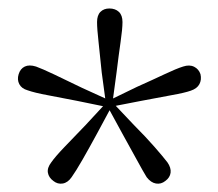

<svg xmlns="http://www.w3.org/2000/svg" viewBox="-20 -829 515 453"><path d="M230 -584 220 -658Q216 -699 212.5 -730Q209 -761 209 -777Q209 -793 217 -801Q225 -809 238 -809Q252 -809 260.5 -801Q269 -793 269 -777Q269 -761 264.5 -730Q260 -699 255 -658L245 -584ZM235 -576 162 -591Q122 -599 92 -604.5Q62 -610 45 -616Q31 -620 25.5 -630.5Q20 -641 24 -654Q28 -667 38.5 -672Q49 -677 65 -672Q79 -667 107.5 -653.5Q136 -640 173 -622L241 -591ZM244 -579 209 -514Q190 -479 174.5 -452Q159 -425 149 -411Q140 -398 128 -396Q116 -394 106 -402Q95 -410 93 -421.5Q91 -433 101 -446Q110 -459 132 -482Q154 -505 182 -534L232 -588ZM244 -589 296 -534Q324 -506 344.5 -482.5Q365 -459 375 -446Q384 -433 382.5 -421.5Q381 -410 370 -402Q360 -394 348 -396Q336 -398 326 -411Q318 -424 303 -451.5Q288 -479 268 -515L232 -581ZM235 -591 303 -624Q341 -641 368.5 -654Q396 -667 412 -672Q427 -677 438 -671.5Q449 -666 453 -654Q456 -641 450.5 -630.5Q445 -620 430 -615Q416 -610 385 -604.5Q354 -599 313 -591L241 -577Z"/></svg>

Font: Noto Serif KR ExtraLight ExtraLight
Style: Regular
Weight: 250
Version: Version 2.003-H1;hotconv 1.1.1;makeotfexe 2.6.0